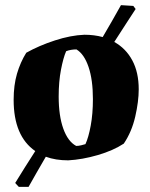

<svg xmlns="http://www.w3.org/2000/svg" viewBox="-20 -611 584 746"><path d="M53 115 39 100Q58 69 77.5 38Q97 7 117 -24Q33 -82 33 -223Q33 -280 46 -324.5Q59 -369 82 -406Q132 -434 193.5 -454Q255 -474 308 -476Q346 -476 379 -467Q397 -498 415 -529Q433 -560 450 -591L498 -588L507 -576Q500 -566 476 -528.5Q452 -491 424 -448Q469 -423 494 -376.5Q519 -330 519 -264Q519 -217 505.5 -158Q492 -99 461 -53Q420 -26 360 -8.5Q300 9 245 12Q196 12 158 -2Q140 29 123 58.5Q106 88 91 115ZM276 -44Q285 -44 295.5 -46.5Q306 -49 312 -51Q324 -77 332.5 -123Q341 -169 341 -226Q341 -301 324 -351Q307 -401 277 -419Q255 -419 237 -412Q226 -387 217 -340.5Q208 -294 208 -236Q208 -161 226 -111Q244 -61 276 -44Z"/></svg>

Font: Labrada ExtraBold
Style: Regular
Weight: 800
Designer: Mercedes Jáuregui
Foundry: Omnibus-Type Team
Version: Version 1.000; ttfautohint (v1.8.4.7-5d5b)